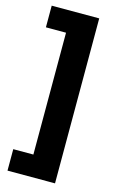

<svg xmlns="http://www.w3.org/2000/svg" viewBox="-130 -737 598 968"><g transform="rotate(15 169.0 -252.5)"><path d="M14 178V66H119V-570H14V-683H262V178Z"/></g></svg>

Font: Montserrat Ace
Style: Bold
Weight: 700
Designer: Julieta Ulanovsky
Foundry: Julieta Ulanovsky
Version: Version 1